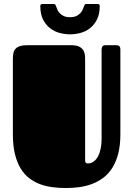

<svg xmlns="http://www.w3.org/2000/svg" viewBox="-20 -929 672 968"><path d="M586.9 -252.4Q586.9 -196.8 576.2 -155Q565.4 -113.3 546.4 -83Q527.3 -52.7 501.5 -33.2Q475.6 -13.7 445.1 -2Q414.6 9.8 380.6 14.4Q346.7 19 312 19Q278.8 19 245.8 14.9Q212.9 10.7 183.3 0Q153.8 -10.7 128.4 -29.8Q103 -48.8 84.5 -79.1Q65.9 -109.4 55.4 -151.9Q44.9 -194.3 44.9 -252.4V-632.8Q44.9 -649.9 47.9 -662.6Q50.8 -675.3 59.1 -683.8Q67.4 -692.4 82 -696.8Q96.7 -701.2 120.1 -701.2H337.9Q366.2 -701.2 381.1 -692.9Q396 -684.6 402.1 -672.1Q408.2 -659.7 408.7 -645.8Q409.2 -631.8 409.2 -620.1V-118.7Q409.2 -111.3 413.3 -108.2Q417.5 -105 421.4 -105Q439 -105 452.1 -114.5Q465.3 -124 474.1 -140.6Q482.9 -157.2 487.5 -179.7Q492.2 -202.1 492.2 -228V-678.2Q492.2 -686.5 495.8 -693.8Q499.5 -701.2 512.2 -701.2H563Q567.4 -701.2 571.8 -700.7Q576.2 -700.2 579.6 -698Q583 -695.8 585 -691.2Q586.9 -686.5 586.9 -678.2ZM333 -842.3Q352.1 -842.3 364.5 -848.1Q377 -854 384.5 -862.1Q392.1 -870.1 396 -878.9Q399.9 -887.7 401.9 -893.1Q404.3 -899.4 406.2 -904.1Q408.2 -908.7 415 -908.7H473.1Q478.5 -908.7 480.7 -905.5Q482.9 -902.3 482.9 -899.9Q482.9 -857.4 468.5 -829.8Q454.1 -802.2 432.1 -785.6Q410.2 -769 383.8 -762.5Q357.4 -755.9 333 -755.9Q308.6 -755.9 282.2 -762.5Q255.9 -769 233.9 -785.6Q211.9 -802.2 197.5 -829.8Q183.1 -857.4 183.1 -899.9Q183.1 -902.3 185.3 -905.5Q187.5 -908.7 192.9 -908.7H251Q257.8 -908.7 259.8 -904.1Q261.7 -899.4 264.2 -893.1Q266.1 -887.7 270 -878.9Q273.9 -870.1 281.5 -862.1Q289.1 -854 301.5 -848.1Q314 -842.3 333 -842.3Z"/></svg>

Font: Fascinate Cyrillic
Style: Regular
Weight: 900
Designer: Denis Ignatov
Foundry: Astigmatic (AOETI)
Version: Version 1.00 November 30, 2018, initial release